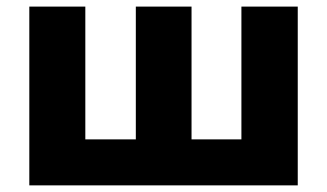

<svg xmlns="http://www.w3.org/2000/svg" viewBox="-20 -559 986 579"><path d="M68.4 -539.1H237.3V-138.7H389.6V-539.1H557.6V-138.7H708V-539.1H877.9V0H68.4Z"/></svg>

Font: Min Sans Black
Style: Regular
Weight: 900
Designer: Jinseong-Kim, NotoSansCJK, Nunito
Foundry: Jinseong-Kim
Version: Version 1.000